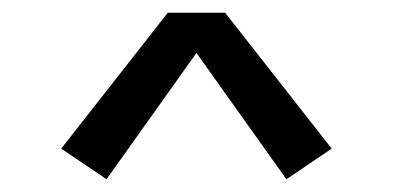

<svg xmlns="http://www.w3.org/2000/svg" viewBox="-20 -806 616 301"><path d="M429 -525 500 -573 333 -786H243L76 -573L147 -525L288 -723Z"/></svg>

Font: Iosevka Sparkle
Style: Regular
Weight: 400
Designer: Belleve Invis
Foundry: Belleve Invis
Version: Version 4.5.0; ttfautohint (v1.8.3)